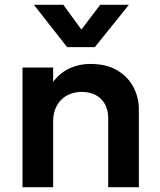

<svg xmlns="http://www.w3.org/2000/svg" viewBox="-20 -782 668 802"><path d="M74 0V-500H202V-440Q232 -479.5 272.2 -497.2Q312.5 -515 356.5 -515Q425.5 -515 470.8 -487.5Q516 -460 538 -417Q560 -374 560 -327V0H432V-287Q432 -338 402.5 -368Q373 -398 320 -398Q285.5 -398 258.8 -382.8Q232 -367.5 217 -340Q202 -312.5 202 -276.5V0ZM260.5 -585 121.5 -762H244.5L320 -658.5L398.5 -762H518.5L376 -585Z"/></svg>

Font: Geologica Cursive Medium
Style: Regular
Weight: 500
Designer: Sindre Bremnes, Frode Helland
Foundry: Monokrom Skriftforlag AS
Version: Version 1.010;gftools[0.9.28]